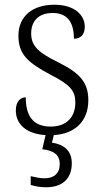

<svg xmlns="http://www.w3.org/2000/svg" viewBox="-20 -563 437 813"><path d="M175 230C242 230 284 196 284 128C284 74 249 48 200 41L208 9C297 4 354 -50 354 -138C354 -211 322 -252 227 -299C148 -338 112 -365 112 -421C112 -471 140 -508 203 -508C262 -508 293 -473 293 -399C323 -399 339 -418 339 -450C339 -499 296 -543 210 -543C118 -543 58 -494 58 -412C58 -333 97 -298 197 -245C279 -203 299 -177 299 -129C299 -68 263 -27 194 -27C116 -27 89 -78 89 -151C69 -151 47 -136 47 -95C47 -40 88 4 173 9L159 69C205 74 233 91 233 131C233 172 208 192 168 192C151 192 131 188 110 183V220C131 227 156 230 175 230Z"/></svg>

Font: Noto Serif Thai SemiCondensed Light
Style: Regular
Weight: 300
Width: 4
Designer: Monotype Design Team
Foundry: Monotype Imaging Inc.
Version: Version 2.002